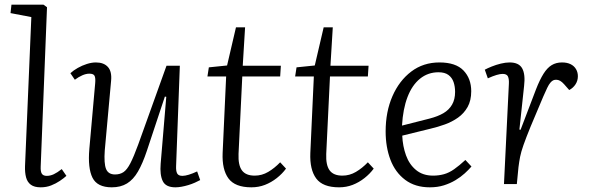

<svg xmlns="http://www.w3.org/2000/svg" viewBox="-20 -787 2525 821"><path d="M114 -714 25 -731 29 -767H166L181 -756L154 -75Q153 -53 159 -44Q165 -35 180 -35Q195 -35 210 -42Q225 -49 244 -64L264 -35Q253 -25 236 -13.5Q219 -2 198.5 6Q178 14 154 14Q127 14 112 3Q97 -8 91.5 -28.5Q86 -49 87 -77Z M281 -474Q294 -486 312.5 -496.5Q331 -507 351.5 -513.5Q372 -520 390 -520Q424 -520 441.5 -500.5Q459 -481 455 -441L428 -144Q424 -88 433.5 -64.5Q443 -41 472 -41Q493 -41 508 -51Q523 -61 537.5 -89Q552 -117 571 -169L692 -506H749L733 -77Q732 -56 737.5 -45.5Q743 -35 760 -35Q771 -35 787.5 -40Q804 -45 823 -54L836 -17Q827 -12 813.5 -6Q800 0 785 4.5Q770 9 756 11.5Q742 14 730 14Q689 14 676 -12.5Q663 -39 667 -87L691 -373L685 -374L608 -142Q590 -88 570 -53.5Q550 -19 523 -2.5Q496 14 458 14Q396 14 375.5 -27Q355 -68 362 -150L387 -431Q389 -453 384.5 -462.5Q380 -472 362 -472Q348 -472 332 -465Q316 -458 300 -446Z M873 -499 951 -507 989 -670H1028L1018 -506H1181L1178 -460H1016L1000 -129Q998 -81 1014.5 -58.5Q1031 -36 1069 -36Q1100 -36 1127 -52Q1154 -68 1178 -93L1203 -66Q1187 -44 1163.5 -25.5Q1140 -7 1113 3.5Q1086 14 1055 14Q985 14 957 -24Q929 -62 932 -133L947 -460H867Z M1248 -499 1326 -507 1364 -670H1403L1393 -506H1556L1553 -460H1391L1375 -129Q1373 -81 1389.5 -58.5Q1406 -36 1444 -36Q1475 -36 1502 -52Q1529 -68 1553 -93L1578 -66Q1562 -44 1538.5 -25.5Q1515 -7 1488 3.5Q1461 14 1430 14Q1360 14 1332 -24Q1304 -62 1307 -133L1322 -460H1242Z M1859 -520Q1929 -520 1962 -485.5Q1995 -451 1995 -397Q1995 -357 1979.5 -329.5Q1964 -302 1938.5 -284Q1913 -266 1882.5 -255Q1852 -244 1822 -237L1700 -207Q1702 -162 1716 -123Q1730 -84 1759 -60Q1788 -36 1832 -36Q1856 -36 1878 -42Q1900 -48 1922 -63.5Q1944 -79 1970 -103L1996 -75Q1984 -61 1967 -45.5Q1950 -30 1927.5 -16.5Q1905 -3 1878 5.5Q1851 14 1818 14Q1755 14 1712.5 -18Q1670 -50 1649.5 -104Q1629 -158 1629 -225Q1629 -309 1658 -375.5Q1687 -442 1738.5 -481Q1790 -520 1859 -520ZM1926 -394Q1926 -417 1919.5 -436Q1913 -455 1897.5 -466.5Q1882 -478 1855 -478Q1810 -478 1776 -450.5Q1742 -423 1722.5 -372Q1703 -321 1699 -250L1817 -280Q1852 -289 1876 -303Q1900 -317 1913 -339.5Q1926 -362 1926 -394Z M2156 -429Q2157 -449 2152 -460Q2147 -471 2129 -471Q2119 -471 2103.5 -466.5Q2088 -462 2066 -452L2053 -489Q2064 -495 2082.5 -502.5Q2101 -510 2121.5 -515Q2142 -520 2159 -520Q2199 -520 2213 -494.5Q2227 -469 2221 -419L2201 -233L2206 -232L2272 -405Q2288 -446 2304 -471.5Q2320 -497 2339 -508.5Q2358 -520 2383 -520Q2405 -520 2420 -512.5Q2435 -505 2443 -491.5Q2451 -478 2451 -461Q2451 -442 2441 -426.5Q2431 -411 2414 -402L2392 -427Q2383 -437 2375 -441.5Q2367 -446 2358 -446Q2351 -446 2345.5 -443.5Q2340 -441 2333.5 -433.5Q2327 -426 2320 -411.5Q2313 -397 2303 -374Q2269 -295 2249 -246Q2229 -197 2218.5 -167Q2208 -137 2204 -116.5Q2200 -96 2197 -72L2190 0H2135Z"/></svg>

Font: Literata 24pt Light
Style: Italic
Weight: 300
Italic angle: -2°
Designer: Latin by Veronika Burian and Jose Scaglione. Greek by Irene Vlachou. Cyrillic by Vera Evstafieva
Foundry: TypeTogether
Version: Version 3.103;gftools[0.9.29]